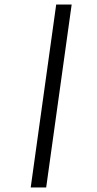

<svg xmlns="http://www.w3.org/2000/svg" viewBox="-20 -772 428 844"><path d="M295 -752 183 52H115L227 -752Z"/></svg>

Font: Pathway Extreme SemiCondensed Light
Style: Italic
Weight: 300
Width: 4
Italic angle: -8°
Version: Version 1.001;gftools[0.9.26]